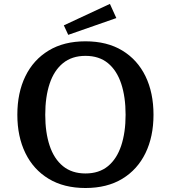

<svg xmlns="http://www.w3.org/2000/svg" viewBox="-20 -927 857 962"><path d="M408.2 15Q300.2 15 223.9 -31.2Q147.5 -77.4 107.2 -160Q66.9 -242.7 66.9 -352Q66.9 -462.3 107.2 -545Q147.5 -627.6 223.9 -673.8Q300.2 -720 408.2 -720Q516.5 -720 592.7 -673.8Q668.8 -627.6 709 -545Q749.1 -462.3 749.1 -352Q749.1 -242.7 709 -160Q668.8 -77.4 592.7 -31.2Q516.5 15 408.2 15ZM408.2 -57.9Q476.5 -57.9 521 -94.5Q565.4 -131.2 587.3 -197.3Q609.3 -263.5 609.3 -352Q609.3 -441.5 587.3 -507.7Q565.4 -573.8 521 -610.5Q476.5 -647.1 408.2 -647.1Q340.5 -647.1 295.5 -610.5Q250.6 -573.8 228.7 -507.7Q206.7 -441.5 206.7 -352Q206.7 -263.5 228.7 -197.3Q250.6 -131.2 295.5 -94.5Q340.5 -57.9 408.2 -57.9ZM321.9 -752.4 299.8 -800 530.7 -907.4 562.9 -836.5Z"/></svg>

Font: Andada Pro
Style: Regular
Weight: 400
Designer: Carolina Giovagnoli
Foundry: Huerta Tipografica
Version: Version 3.003